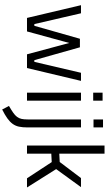

<svg xmlns="http://www.w3.org/2000/svg" viewBox="375 -1133 988 1778"><g transform="rotate(90 869.0 -244.0)"><path d="M103 -500 203 -68H219L339 -490H418L537 -68H553L654 -500H729L610 0H483L378 -391L271 0H146L28 -500Z M838 -500H912V0H838ZM838 -700H912V-613H838Z M1086 -500H1160V-5Q1160 41 1153 74Q1146 107 1127 133Q1108 159 1076 182Q1044 205 994 230L961 167Q999 145 1023.5 128Q1048 111 1062 92.5Q1076 74 1081 51Q1086 28 1086 -6ZM1086 -704H1160V-616H1086Z M1328 0V-718H1403V-299L1480 -303L1629 -500H1713L1546 -270L1716 0H1631L1481 -229L1403 -225V0Z"/></g></svg>

Font: TitilliumText22L 400 wt
Style: 400 wt
Weight: 400
Designer: Campivisivi
Foundry: Campivisivi
Version: 1.000